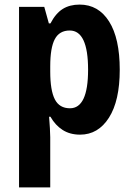

<svg xmlns="http://www.w3.org/2000/svg" viewBox="-20 -577 581 837"><path d="M63 240V-547H173L193 -475H200Q223 -519 253.5 -538Q284 -557 327 -557Q409 -557 455.5 -483.5Q502 -410 502 -273Q502 -138 455 -64Q408 10 329 10Q285 10 253 -10.5Q221 -31 200 -68H194Q196 -41 197.5 -18.5Q199 4 199 21V240ZM285 -105Q364 -105 364 -273Q364 -444 284 -444Q239 -444 219 -406.5Q199 -369 199 -288V-265Q199 -183 219 -144Q239 -105 285 -105Z"/></svg>

Font: Noto Sans Condensed
Style: Bold
Weight: 700
Width: 3
Designer: Monotype Design Team
Foundry: Monotype Imaging Inc.
Version: Version 2.013; ttfautohint (v1.8.4.7-5d5b)